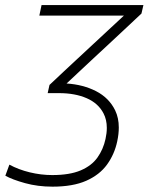

<svg xmlns="http://www.w3.org/2000/svg" viewBox="-86 -514 571 737"><path d="M115.5 202.5Q59 202.5 10.2 189Q-38.5 175.5 -65.5 160.5L-50 118Q-15 137 28.2 147.5Q71.5 158 114.5 158Q181.5 158 223.8 140Q266 122 288.2 90.5Q310.5 59 319 19.5Q324 -3 324 -23Q324 -54.5 311.5 -78.5Q291.5 -117.5 246.8 -137Q202 -156.5 141 -156.5H97L104 -188Q131.5 -214 158.8 -239.5Q186 -265 212.5 -289.5L389.5 -454H65L73.5 -494.5H464.5L457 -462Q408.5 -416.5 360 -371.2Q311.5 -326 262.5 -280.5L169.5 -193.5Q233 -189.5 282.8 -164Q332.5 -138.5 356 -90.5Q370 -61.5 370 -24.5Q370 0.5 364 28.5Q353.5 78 325 117.5Q296.5 157 245.2 179.8Q194 202.5 115.5 202.5Z"/></svg>

Font: Heraclito ExtraLight
Style: Italic
Weight: 200
Italic angle: -12°
Designer: Kostas Bartsokas (font) & Cristiano Sobral (main changes)
Foundry: Kostas Bartsokas (font) & Cristiano Sobral (main changes)
Version: Version 1.00;July 8, 2020;FontCreator 13.0.0.2655 64-bit